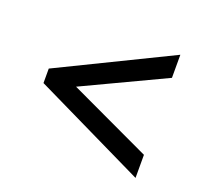

<svg xmlns="http://www.w3.org/2000/svg" viewBox="-80 -643 623 586"><g transform="rotate(20 231.5 -350.0)"><path d="M413 -550V-475L110 -332V-367L413 -225V-150L50 -326V-373Z"/></g></svg>

Font: Pathway Extreme Condensed Medium
Style: Regular
Weight: 500
Width: 3
Version: Version 1.001;gftools[0.9.26]